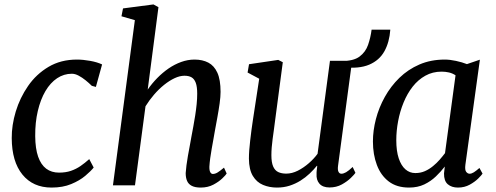

<svg xmlns="http://www.w3.org/2000/svg" viewBox="-20 -837 2240 867"><path d="M213 10Q129 10 81.2 -48.8Q33.5 -107.5 33 -213Q32.5 -271.5 51.2 -333.5Q70 -395.5 106.8 -448.8Q143.5 -502 199 -535Q254.5 -568 327.5 -568Q355 -568 387 -562.2Q419 -556.5 441 -546L413 -444.5L394.5 -449.5Q382 -462 366.5 -474.5Q351 -487 335 -495.5Q319 -504 304.5 -504Q268.5 -504 238 -483.8Q207.5 -463.5 185.2 -425.8Q163 -388 150.8 -336.2Q138.5 -284.5 139 -222Q139.5 -166 152.2 -129.5Q165 -93 188.8 -75.2Q212.5 -57.5 246.5 -57.5Q277 -57.5 300.2 -65.5Q323.5 -73.5 343.5 -87.2Q363.5 -101 383 -118.5L403 -80.5Q390.5 -64.5 365 -43Q339.5 -21.5 301.5 -5.8Q263.5 10 213 10Z M886.5 10Q861 10 846 2.2Q831 -5.5 824.8 -20Q818.5 -34.5 818.5 -55.5Q819.5 -70.5 822 -90.5Q824.5 -110.5 828.5 -132.8Q832.5 -155 836.8 -177.8Q841 -200.5 844.5 -220.5Q848.5 -241.5 853 -266Q857.5 -290.5 861.5 -316Q865.5 -341.5 868 -366.5Q870.5 -391.5 870.5 -414Q870.5 -445.5 864 -463Q857.5 -480.5 845 -487.8Q832.5 -495 813 -495Q792 -495 768.5 -484Q745 -473 721 -453.8Q697 -434.5 675.5 -409.5Q654 -384.5 637 -357L589.5 0H490L589 -746L528.5 -763.5L535.5 -799L673 -817L695.5 -804.5L647 -432.5Q666 -460 690 -484.5Q714 -509 741.2 -527.8Q768.5 -546.5 798.2 -557.2Q828 -568 858.5 -568Q894.5 -568 920.8 -554.2Q947 -540.5 961.5 -508.8Q976 -477 976 -422Q976 -401 971.8 -370.2Q967.5 -339.5 961.5 -306.8Q955.5 -274 950.5 -247Q947.5 -228.5 943.5 -207.2Q939.5 -186 935.8 -164.2Q932 -142.5 929.2 -122.2Q926.5 -102 925.5 -85Q925 -67.5 929.5 -59.5Q934 -51.5 941 -51.5Q951.5 -51.5 962.5 -58.2Q973.5 -65 991.5 -80L1003.5 -53.5Q1000 -47 984.2 -31.8Q968.5 -16.5 943.5 -3.2Q918.5 10 886.5 10Z M1230.5 10Q1196.5 10 1167.8 -2Q1139 -14 1121.8 -42.5Q1104.5 -71 1104 -120.5Q1104 -138 1105.5 -159Q1107 -180 1109.8 -203Q1112.5 -226 1115.5 -249.5Q1118.5 -273 1122 -295L1150.5 -481.5L1098 -509.5L1104.5 -547L1236.5 -566.5L1257 -556L1222 -291Q1219.5 -269.5 1216.5 -248.8Q1213.5 -228 1211 -208.8Q1208.5 -189.5 1207 -171.5Q1205.5 -153.5 1205.5 -136.5Q1205.5 -103.5 1213.5 -85.2Q1221.5 -67 1236.5 -60Q1251.5 -53 1272.5 -53Q1298.5 -53 1324.8 -66.2Q1351 -79.5 1374.5 -100Q1398 -120.5 1414 -142.5L1470 -562.5H1570L1506.5 -88.5Q1504 -70 1508.5 -61.2Q1513 -52.5 1521.5 -52.5Q1531 -52.5 1542.8 -59.2Q1554.5 -66 1572.5 -83L1585 -56.5Q1580.5 -49.5 1564.5 -33.8Q1548.5 -18 1523.8 -4.2Q1499 9.5 1468 9.5Q1437.5 9.5 1422.5 -7.5Q1407.5 -24.5 1409.5 -52.5Q1409.5 -54.5 1409.5 -58.5Q1409.5 -62.5 1410.2 -67.5Q1411 -72.5 1411.5 -77.8Q1412 -83 1412.5 -87.5L1411 -88.5Q1396.5 -70.5 1378 -53Q1359.5 -35.5 1336.8 -21.2Q1314 -7 1287.8 1.5Q1261.5 10 1230.5 10ZM1658 -703H1742.5Q1738.5 -646.5 1715.8 -605.5Q1693 -564.5 1647.2 -545Q1601.5 -525.5 1527.5 -533.5L1521.5 -561.5Q1576 -561 1603.5 -581.5Q1631 -602 1642.2 -634.8Q1653.5 -667.5 1658 -703Z M2081.5 -93Q2078.5 -69.5 2085.2 -61Q2092 -52.5 2100.5 -52.5Q2109.5 -52.5 2119.8 -59Q2130 -65.5 2145 -78.5L2159 -53Q2155 -46.5 2139.8 -31.2Q2124.5 -16 2101 -3Q2077.5 10 2048 10Q2019.5 10 2002 -5Q1984.5 -20 1985 -54L1988.5 -85Q1971 -62 1948.2 -40.2Q1925.5 -18.5 1895.8 -4.2Q1866 10 1827 10Q1771.5 10 1735.5 -17.5Q1699.5 -45 1681.8 -92.2Q1664 -139.5 1664 -198Q1664 -247.5 1677.5 -299.5Q1691 -351.5 1717.8 -399.5Q1744.5 -447.5 1783.5 -485.5Q1822.5 -523.5 1874 -545.8Q1925.5 -568 1988.5 -568Q2011.5 -568 2039.2 -562Q2067 -556 2088.5 -547.5L2147 -567.5ZM2037 -497Q2023.5 -506 2007.5 -509.8Q1991.5 -513.5 1974 -513.5Q1933.5 -513.5 1900.8 -495.2Q1868 -477 1843.5 -445.8Q1819 -414.5 1802.5 -374.2Q1786 -334 1777.8 -290.2Q1769.5 -246.5 1769.5 -203.5Q1769.5 -155 1780.5 -122Q1791.5 -89 1810.8 -72.2Q1830 -55.5 1855.5 -55.5Q1879 -55.5 1898.8 -64.2Q1918.5 -73 1935.2 -86.8Q1952 -100.5 1965.5 -116Q1979 -131.5 1989.5 -145.5Z"/></svg>

Font: Merriweather Light 18pt
Style: Italic
Weight: 400
Italic angle: -7.8°
Version: Version 2.101